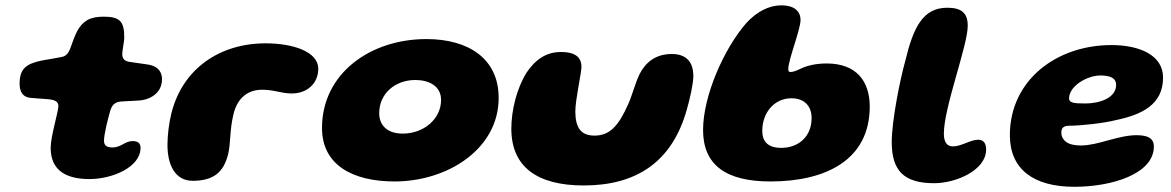

<svg xmlns="http://www.w3.org/2000/svg" viewBox="-20 -659 4393 720"><path d="M315.5 12.5C400.5 12.5 507 -31.5 507 -104.5C507 -121.5 498 -130 477 -130C449 -130 433.5 -106 402.5 -106C379 -106 370 -114 370 -132C370 -154 384.5 -214.5 394 -245.5C402 -271 417 -276.5 431.5 -278C450 -280 480 -280 511 -283C549 -289 587.5 -313 587.5 -362.5C587.5 -396 564.5 -412.5 535 -417C512.5 -420 490 -423.5 465.5 -427C447 -429.5 437.5 -440 438.5 -458C439 -472.5 446 -504.5 446 -517C446 -577.5 431 -596.5 369 -596.5C317.5 -596.5 291 -581 269.5 -542.5C260.5 -525 251.5 -500 243.5 -477.5C235 -455.5 225 -447.5 209.5 -445C190.5 -442 166.5 -436.5 136.5 -432C80 -420 53.5 -403 53.5 -345C53.5 -313.5 66.5 -294.5 94.5 -292C115 -290 142 -288.5 160.5 -287C181 -285 199 -280.5 199 -261.5C199 -240 170 -148.5 170 -104.5C170 -18 230.5 12.5 315.5 12.5Z M702.5 19C781 19 819 -13.5 835.5 -81C845 -117.5 841 -171.5 855.5 -230.5C870 -292 910 -322.5 962.5 -322.5C1009 -322.5 1034.5 -308.5 1074 -308.5C1131.5 -308.5 1173.5 -346 1173.5 -401C1173.5 -466 1077.5 -496.5 976 -496.5C802.5 -496.5 663.5 -400 622.5 -233C613.5 -196.5 608 -152 608 -115C608 -40.5 637 19 702.5 19Z M1459.5 21.5C1657.5 21.5 1850 -99.5 1850 -292C1850 -439 1737 -512.5 1579 -512.5C1368 -512.5 1187.5 -383 1187.5 -179C1187.5 -38 1306 21.5 1459.5 21.5ZM1490 -158C1431 -158 1402 -190.5 1402 -234.5C1402 -308 1461.5 -359 1537.5 -359C1589 -359 1634 -336.5 1634 -284C1634 -213 1569.5 -158 1490 -158Z M2169 36.5C2364 36.5 2500 -49.5 2555.5 -248C2567 -288 2580 -344.5 2580 -374C2580 -428 2552 -456.5 2499.5 -456.5C2440 -456.5 2402.5 -427 2379 -382.5C2361 -345 2353 -307.5 2336 -269C2300 -187.5 2267 -150.5 2209.5 -150.5C2159 -150.5 2137.5 -179.5 2137.5 -241.5C2137.5 -285.5 2160.5 -385.5 2160.5 -408C2160.5 -436.5 2146.5 -464 2083.5 -464C2029 -464 1988 -436.5 1954.5 -386.5C1918 -328 1897.5 -245.5 1897.5 -176.5C1897.5 -33.5 1994 36.5 2169 36.5Z M2869 21.5C3076.5 21.5 3241.5 -59 3241.5 -259.5C3241.5 -355 3191 -421 3080 -421C3033 -421 3001 -410.5 2979.5 -400C2964.5 -393 2953.5 -389 2944 -389C2938.5 -389 2936 -392 2936 -399.5C2936 -435 2982 -548 2982 -584C2982 -618 2957 -639 2910.5 -639C2863 -639 2818 -615 2779 -573C2693.5 -475 2616.5 -298 2616.5 -171.5C2616.5 -39.5 2703.5 21.5 2869 21.5ZM2910 -104.5C2860 -104.5 2838.5 -128 2838.5 -168C2838.5 -236 2883 -290.5 2948 -290.5C2996 -290.5 3023.5 -261.5 3023.5 -216.5C3023.5 -144.5 2972 -104.5 2910 -104.5Z M3483 28C3566.5 28 3678 -21.5 3678 -98C3678 -121 3669 -135 3648 -135C3618.5 -135 3585.5 -110 3553.5 -110C3531 -110 3519.5 -126 3519.5 -158C3519.5 -256.5 3609 -487.5 3609 -562.5C3609 -609 3587 -630 3532.5 -630C3441 -630 3405 -557 3374.5 -429.5C3356 -363.5 3324 -208 3324 -125.5C3324 -17 3372 28 3483 28Z M4009 41.5C4147.5 41.5 4307 -6 4307 -109.5C4307 -142.5 4281 -152 4242 -152C4172.5 -152 4097.5 -113.5 4034.5 -113.5C4002.5 -113.5 3979.5 -120 3968 -137C3962.5 -144 3960 -152.5 3960 -162.5C3960 -182 3972 -187.5 3990.5 -187.5C4030 -187.5 4117.5 -196.5 4164 -208.5C4260.5 -228.5 4341.5 -266 4341.5 -368C4341.5 -452.5 4253 -490 4148 -490C3941 -490 3767 -357.5 3767 -152C3767 -25 3855 41.5 4009 41.5ZM4050.5 -271C4008 -271 3989 -273 3989 -290C3989 -336 4056 -376 4107 -376C4141 -376 4165.5 -367 4165.5 -341C4165.5 -289.5 4099.5 -271 4050.5 -271Z"/></svg>

Font: Gluten
Style: Bold Italic
Weight: 700
Italic angle: -13°
Designer: Tyler Finck
Foundry: Etcetera Type Company
Version: Version 0.920